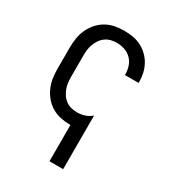

<svg xmlns="http://www.w3.org/2000/svg" viewBox="-180 -631 859 948"><g transform="rotate(30 250.0 -156.5)"><path d="M250 215V8H247Q220 8 193.5 2.5Q167 -3 144 -16.5Q121 -30 103.5 -50.5Q86 -71 75 -95.5Q64 -120 60 -146.5Q56 -173 56 -200V-320Q56 -347 60 -373.5Q64 -400 75 -424.5Q86 -449 103.5 -469.5Q121 -490 144 -503.5Q167 -517 193.5 -522.5Q220 -528 247 -528Q272 -528 297 -524Q322 -520 344 -509Q366 -498 384.5 -480.5Q403 -463 415 -441Q427 -419 432.5 -394.5Q438 -370 438 -345V-340H360V-343Q360 -366 353 -388Q346 -410 330 -426.5Q314 -443 292 -450.5Q270 -458 247 -458Q230 -458 213.5 -454Q197 -450 183 -440Q169 -430 159.5 -416Q150 -402 144 -386.5Q138 -371 136 -354Q134 -337 134 -320V-200Q134 -183 136 -166Q138 -149 144 -133.5Q150 -118 159.5 -104Q169 -90 183 -80Q197 -70 213.5 -66Q230 -62 247 -62Q269 -62 290.5 -69Q312 -76 328 -91V215Z"/></g></svg>

Font: Iosevka
Style: Regular
Weight: 400
Monospace: yes
Designer: Belleve Invis
Foundry: Belleve Invis
Version: Version 33.2.3; ttfautohint (v1.8.4)